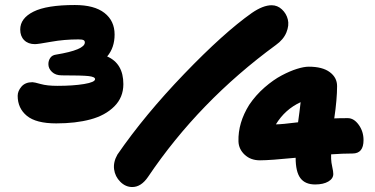

<svg xmlns="http://www.w3.org/2000/svg" viewBox="-20 -773 1500 769"><path d="M205.1 -278.8Q124.5 -278.8 87.6 -309.1Q50.8 -339.4 50.8 -389.2Q50.8 -408.2 65.9 -426Q81.1 -443.8 109.9 -443.8Q117.2 -443.8 142.8 -436.5Q168.5 -429.2 210 -429.2Q272.9 -429.2 316.9 -436.5Q360.8 -443.8 360.8 -456.1Q360.8 -465.3 334.7 -468.3Q308.6 -471.2 227.1 -471.2Q202.6 -471.2 188.2 -484.9Q173.8 -498.5 173.8 -516.1Q173.8 -530.3 181.4 -541.3Q189 -552.2 204.1 -554.2Q319.8 -573.2 319.8 -603Q319.8 -609.9 314.2 -612.5Q308.6 -615.2 293.9 -615.2Q237.3 -615.2 184.6 -605.7Q131.8 -596.2 120.1 -596.2Q92.8 -596.2 76.9 -612.1Q61 -627.9 61 -654.8Q61 -699.7 114 -726.3Q167 -752.9 279.8 -752.9Q357.9 -752.9 398.4 -721.2Q439 -689.5 439 -634.8Q439 -582 409.2 -546.9Q474.1 -518.6 474.1 -436Q474.1 -382.8 437.7 -346.7Q401.4 -310.5 342.3 -294.7Q283.2 -278.8 205.1 -278.8ZM509.8 -23.9Q482.9 -23.9 461.9 -44.9Q440.9 -65.9 437 -94.7Q433.1 -123.5 450.2 -153.8Q559.1 -312 717.5 -476.8Q876 -641.6 988.8 -721.2Q1033.7 -752 1067.9 -752Q1091.3 -752 1109.1 -735.4Q1127 -718.8 1132.8 -695.1Q1138.7 -671.4 1127 -642.8Q1115.2 -614.3 1085 -592.8Q777.3 -367.7 573.2 -64.9Q545.4 -23.9 509.8 -23.9ZM1242.2 -34.2Q1202.1 -34.2 1183.1 -59.6Q1164.1 -85 1164.1 -141.1Q1061.5 -130.9 1021 -130.9Q983.9 -130.9 960 -153.3Q936 -175.8 935.1 -207Q933.1 -280.8 978 -353Q1004.4 -392.1 1039.8 -422.9Q1075.2 -453.6 1108.2 -470.9Q1141.1 -488.3 1169.2 -497.1Q1197.3 -505.9 1216.8 -505.9Q1271.5 -505.9 1300.8 -484.1Q1330.1 -462.4 1330.1 -428.2Q1330.1 -375.5 1318.8 -298.8Q1336.9 -299.8 1373 -299.8Q1397.5 -299.8 1416.7 -273.2Q1436 -246.6 1436 -211.9Q1436 -158.2 1392.1 -158.2Q1353 -158.2 1306.2 -154.8V-137.2Q1306.6 -122.6 1310.8 -104.2Q1314.9 -85.9 1314.9 -76.2Q1314.9 -57.6 1294.9 -45.9Q1274.9 -34.2 1242.2 -34.2ZM1184.1 -363.8Q1121.6 -335 1085 -274.9Q1108.4 -274.9 1173.8 -283.2Q1175.3 -294.9 1179.2 -323.2Q1183.1 -351.6 1184.1 -363.8Z"/></svg>

Font: Shantell Sans Bouncy
Style: Regular
Weight: 800
Designer: Stephen Nixon, Anya Danilova, Shantell Martin
Foundry: Arrow Type
Version: Version 1.006;[9816181b4]